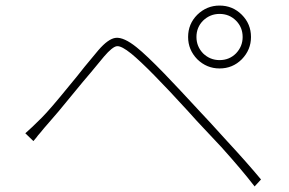

<svg xmlns="http://www.w3.org/2000/svg" viewBox="-20 -721 1040 690"><path d="M710 -529Q735 -505 769 -505Q804 -505 828 -529Q852 -554 852 -588Q852 -623 828 -647Q804 -671 769 -671Q735 -671 710 -647Q686 -623 686 -588Q686 -554 710 -529ZM689 -668Q723 -701 769 -701Q816 -701 849 -668Q882 -635 882 -588Q882 -542 849 -508Q816 -475 769 -475Q723 -475 689 -508Q656 -542 656 -588Q656 -635 689 -668ZM130 -298Q160 -328 229 -413L257 -447L284 -481Q315 -519 333 -540Q369 -582 396 -585Q425 -588 471 -551Q506 -523 571 -456Q595 -431 627 -397L654 -368L667 -354L680 -340L693 -326L706 -312Q722 -295 735 -281Q769 -244 796 -214Q870 -134 918 -76L895 -51Q848 -112 775 -193Q753 -216 714 -258L685 -289Q670 -306 658 -319Q512 -479 452 -528Q416 -557 400 -555Q384 -553 354 -518Q336 -497 306 -460L278 -427L250 -393Q180 -307 151 -275Q141 -264 124 -243L117 -235L111 -227Q104 -219 100 -214L71 -242Q93 -261 130 -298Z"/></svg>

Font: Noto Sans CJK TC Thin
Style: Regular
Weight: 250
Designer: Ryoko NISHIZUKA ???? (kana & ideographs); Paul D. Hunt (Latin, Greek & Cyrillic); Wenlong ZHANG ??? (bopomofo); Sandoll 
Foundry: Adobe Systems Incorporated
Version: Version 1.004 January 19, 2016